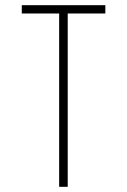

<svg xmlns="http://www.w3.org/2000/svg" viewBox="-20 -720 490 740"><path d="M386 -700V-668H241V0H208V-668H64V-700Z"/></svg>

Font: League Mono Thin Condensed
Style: Regular
Weight: 100
Width: 1
Designer: Tyler Finck
Foundry: The League of Moveable Type / Tyler Finck
Version: Version 2.300;RELEASE